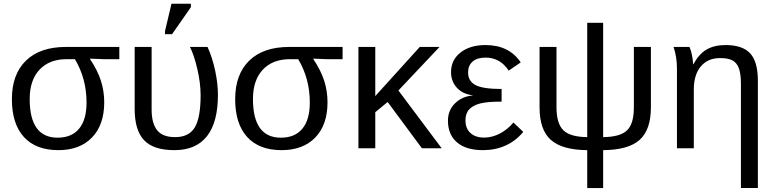

<svg xmlns="http://www.w3.org/2000/svg" viewBox="-20 -773 4036 1001"><path d="M523.4 -239.7Q523.4 -122.1 459.7 -56.2Q396 9.8 284.2 9.8Q167 9.8 104.5 -58.8Q42 -127.4 42 -255.9Q42 -385.3 115.2 -456.8Q188.5 -528.3 324.2 -528.3H602.1V-464.4H521.5L449.2 -467.3V-465.3Q488.8 -406.2 506.1 -352.1Q523.4 -297.9 523.4 -239.7ZM431.2 -238.3Q431.2 -362.8 370.6 -464.4H327.1Q237.3 -464.4 186 -409.7Q134.8 -355 134.8 -256.8Q134.8 -55.2 280.3 -55.2Q354 -55.2 392.6 -102.3Q431.2 -149.4 431.2 -238.3Z M1116.2 -278.8Q1116.2 -135.7 1059.1 -63Q1002 9.8 889.2 9.8Q780.3 9.8 731.2 -42Q682.1 -93.8 682.1 -204.6V-528.3H770.5V-201.7Q770.5 -130.4 799.1 -94.2Q827.6 -58.1 893.1 -58.1Q964.8 -58.1 995.4 -108.6Q1025.9 -159.2 1025.9 -276.9Q1025.9 -339.4 1008.8 -413.1Q991.7 -486.8 970.2 -528.3H1062Q1087.9 -470.7 1102.1 -403.3Q1116.2 -335.9 1116.2 -278.8ZM840.3 -594.7V-610.8L874 -753.4H975.1V-735.4L877 -594.7Z M1687.5 -239.7Q1687.5 -122.1 1623.8 -56.2Q1560.1 9.8 1448.2 9.8Q1331.1 9.8 1268.6 -58.8Q1206.1 -127.4 1206.1 -255.9Q1206.1 -385.3 1279.3 -456.8Q1352.5 -528.3 1488.3 -528.3H1766.1V-464.4H1685.5L1613.3 -467.3V-465.3Q1652.8 -406.2 1670.2 -352.1Q1687.5 -297.9 1687.5 -239.7ZM1595.2 -238.3Q1595.2 -362.8 1534.7 -464.4H1491.2Q1401.4 -464.4 1350.1 -409.7Q1298.8 -355 1298.8 -256.8Q1298.8 -55.2 1444.3 -55.2Q1518.1 -55.2 1556.6 -102.3Q1595.2 -149.4 1595.2 -238.3Z M2179.7 0 2001 -241.2 1936.5 -188V0H1848.6V-528.3H1936.5V-272L2168.5 -528.3H2271.5L2057.1 -301.3L2282.7 0Z M2503.9 -55.7Q2546.4 -55.7 2587.2 -77.4Q2627.9 -99.1 2656.7 -134.3L2708 -85.4Q2668.9 -38.1 2615.7 -14.2Q2562.5 9.8 2498 9.8Q2409.7 9.8 2362.5 -30.8Q2315.4 -71.3 2315.4 -144Q2315.4 -197.8 2351.8 -233.9Q2388.2 -270 2444.3 -275.4V-276.4Q2392.6 -282.2 2362.1 -315.4Q2331.5 -348.6 2331.5 -397Q2331.5 -460.4 2381.1 -499.3Q2430.7 -538.1 2511.2 -538.1Q2633.8 -538.1 2694.8 -447.8L2632.3 -404.8Q2587.4 -472.7 2511.7 -472.7Q2467.3 -472.7 2443.8 -451.9Q2420.4 -431.2 2420.4 -395Q2420.4 -350.6 2458.5 -329.8Q2496.6 -309.1 2595.2 -309.1V-243.2Q2520.5 -243.2 2483.4 -233.6Q2446.3 -224.1 2426.5 -203.1Q2406.7 -182.1 2406.7 -145.5Q2406.7 -103 2432.9 -79.3Q2459 -55.7 2503.9 -55.7Z M3124.5 -58.1Q3213.9 -59.1 3249.3 -93.5Q3284.7 -127.9 3284.7 -212.9V-528.3H3373.5V-213.9Q3373.5 -96.2 3314.7 -43.7Q3255.9 8.8 3124.5 9.8V207.5H3041.5V9.8Q2911.1 8.8 2852.1 -43.5Q2793 -95.7 2793 -213.9V-528.3H2881.3V-212.9Q2881.3 -129.9 2916.5 -94.5Q2951.7 -59.1 3041.5 -58.1V-654.3H3124.5Z M3842.8 207V-335Q3842.8 -387.2 3832.5 -416Q3822.3 -444.8 3799.8 -457.5Q3777.3 -470.2 3733.9 -470.2Q3670.4 -470.2 3633.8 -426.8Q3597.2 -383.3 3597.2 -306.2V0H3509.3V-415.5Q3509.3 -475.6 3491.7 -528.3H3574.7Q3583 -509.3 3588.1 -483.6Q3593.3 -458 3593.3 -438H3594.7Q3625 -492.7 3664.8 -515.4Q3704.6 -538.1 3763.7 -538.1Q3850.6 -538.1 3890.9 -494.9Q3931.2 -451.7 3931.2 -352.1V207Z"/></svg>

Font: Arial
Style: Regular
Weight: 400
Designer: Steve Matteson
Foundry: Ascender Corporation
Version: Version 2.00.3